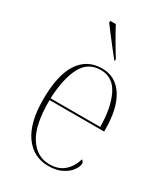

<svg xmlns="http://www.w3.org/2000/svg" viewBox="-191 -854 831 951"><g transform="rotate(30 224.5 -378.0)"><path d="M244 10Q158 10 108 -60.5Q58 -131 58 -262Q58 -403 104 -472.5Q150 -542 235 -542Q313 -542 356 -475Q399 -408 399 -290V-276H87Q86 -133 129.5 -66.5Q173 0 244 0Q296 0 327.5 -27.5Q359 -55 373 -102Q384 -96 384 -83Q384 -66 368 -44Q352 -22 321 -6Q290 10 244 10ZM371 -286Q370 -397 336.5 -464.5Q303 -532 234 -532Q160 -532 126 -466Q92 -400 87 -286ZM267 -606Q249 -629 226.5 -657Q204 -685 184 -712Q164 -739 151 -756V-766H183Q201 -732 224.5 -691.5Q248 -651 270 -616V-606Z"/></g></svg>

Font: Noto Serif Display SemiCondensed Thin
Style: Regular
Weight: 100
Width: 4
Designer: Monotype Design Team
Foundry: Monotype Imaging Inc.
Version: Version 2.009